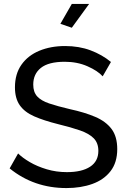

<svg xmlns="http://www.w3.org/2000/svg" viewBox="-20 -949 649 976"><path d="M502 -561Q477 -589 425 -612Q373 -635 309 -635Q227 -635 188 -604Q149 -573 149 -519Q149 -481 169 -459Q189 -437 230.5 -423Q272 -409 336 -394Q410 -378 464 -355Q518 -332 547 -293.5Q576 -255 576 -191Q576 -123 542 -79Q508 -35 449.5 -14Q391 7 318 7Q152 7 29 -93L72 -169Q94 -147 131.5 -125Q169 -103 217.5 -88.5Q266 -74 320 -74Q396 -74 438 -101.5Q480 -129 480 -182Q480 -222 456.5 -246Q433 -270 387 -286Q341 -302 275 -318Q203 -336 154 -357.5Q105 -379 80.5 -414Q56 -449 56 -505Q56 -573 89 -620Q122 -667 180 -691Q238 -715 311 -715Q382 -715 440.5 -693Q499 -671 544 -634ZM345 -808 287 -828 345 -929H433Z"/></svg>

Font: Raleway Medium
Style: Regular
Weight: 500
Designer: Matt McInerney, Pablo Impallari, Rodrigo Fuenzalida
Foundry: Matt McInerney, Pablo Impallari, Rodrigo Fuenzalida
Version: Version 4.026